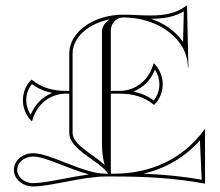

<svg xmlns="http://www.w3.org/2000/svg" viewBox="-20 -653 795 693"><path d="M380 -26V-315H412C458.8 -315 499.6 -304.1 535 -275H537C557.2 -295.2 567.3 -321.9 567.3 -348.6C567.3 -375.8 556.9 -403.1 536 -424H534C519.4 -365.5 470.6 -325 412 -325H380V-543C380 -568.9 400.2 -590 425 -590C553.6 -590 658 -509.8 658 -411H660L655 -633H653C615.3 -603.2 570.1 -597.2 522.8 -597.2C504.2 -597.2 487.5 -597.8 471.3 -598.7C455.9 -599.5 440.8 -600 425 -600C317.4 -600 230 -537.3 230 -460V-325H218C171.2 -325 130.4 -335.9 95 -365H93C72.8 -344.8 62.7 -318.1 62.7 -291.4C62.7 -264.2 73.1 -236.9 94 -216H96C110.6 -274.5 159.4 -315 218 -315H230V-174C230 -110.5 340.7 -73.3 370 -26H361.8C279.4 -26 162.4 -100 100 -100C61.4 -100 30 -73.1 30 -40C30 -6.9 61.4 20 100 20C162.4 20 279.4 -16 361.8 -16H390C501 -16 609 -11 720 10V-186H718C641 -79 524.5 -26 390 -26ZM358 -57.5C312.2 -99.2 242 -130.5 242 -174V-460C242 -516 296 -567 375 -583V-582C359 -572 348 -556.6 348 -538V-140C348 -110.6 349.5 -85.4 358 -57.5ZM497.8 -26C576.9 -44.6 647.7 -85.7 701.6 -146.3C701.6 -146.3 707.3 -26.5 708 -4.4C635.5 -17.2 567.9 -23.2 497.8 -26ZM301.1 -23.3C227.5 -13.5 145.6 8 100 8C66.4 8 42 -15.1 42 -40C42 -64.9 66.4 -88 100 -88C143 -88 226 -43.7 301.1 -23.3ZM168.4 -317.6C131.6 -302.8 105.4 -275 90.7 -238.7C79.9 -254.9 74.7 -273 74.7 -291.4C74.7 -312.4 81.9 -333 95.2 -349.6C118.8 -332.4 141.9 -322.9 168.4 -317.6ZM525.6 -585.2C566.6 -585.5 607.1 -590.4 643.5 -611.9L640.7 -501.6C614.6 -539.4 574.4 -568 525.6 -585.2ZM461.6 -322.4C498.4 -337.2 524.5 -365 539.3 -401.3C550.1 -385.1 555.3 -367 555.3 -348.6C555.3 -327.6 548.1 -307 534.8 -290.4C511.2 -307.6 488.1 -317.1 461.6 -322.4Z"/></svg>

Font: Sortefax
Style: Medium
Weight: 500
Designer: gluk
Foundry: gluk
Version: Version 0.261